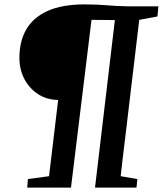

<svg xmlns="http://www.w3.org/2000/svg" viewBox="-20 -855 742 875"><path d="M104 0 107.5 -39 203.5 -52 245 -399.5Q194 -400 154.2 -425.5Q114.5 -451 91.5 -494.2Q68.5 -537.5 68.5 -591Q68 -664.5 98.8 -719.2Q129.5 -774 195.5 -804.5Q261.5 -835 367 -835Q398 -835 422.2 -833.8Q446.5 -832.5 468.2 -830.8Q490 -829 513.5 -827.8Q537 -826.5 567.5 -826H702L697.5 -780L614.5 -764.5Q611 -735.5 605.8 -691Q600.5 -646.5 594 -591.8Q587.5 -537 580.2 -476.5Q573 -416 565.8 -355Q558.5 -294 551.8 -237.5Q545 -181 539.2 -133.2Q533.5 -85.5 530 -52L606 -39L602 0H413L503.5 -763.5L397 -764.5L303.5 0Z"/></svg>

Font: Merriweather SemiBold
Style: Italic
Weight: 600
Italic angle: -7.8°
Version: Version 2.101